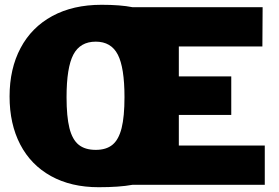

<svg xmlns="http://www.w3.org/2000/svg" viewBox="-20 -772 1166 802"><path d="M1086 0H533Q479 10 392 10Q277 10 193 -36.5Q109 -83 64.5 -168.5Q20 -254 20 -369Q20 -485 66 -571.5Q112 -658 198.5 -705Q285 -752 404 -752Q483 -752 533 -742H1077L1076 -578H727V-453H946V-292H727V-164H1086ZM500 -366Q500 -490 472 -544Q444 -598 380 -598Q315 -598 286.5 -544Q258 -490 258 -366Q258 -285 270 -237Q282 -189 308.5 -167.5Q335 -146 380 -146Q424 -146 450 -167.5Q476 -189 488 -237Q500 -285 500 -366Z"/></svg>

Font: Morrison Black
Style: Regular
Weight: 900
Designer: Pablo Impallari, Rodrigo Fuenzalida (Modified by Dan O. Williams)
Version: Version 0.03;June 6, 2019;FontCreator 11.5.0.2425 64-bit; tt